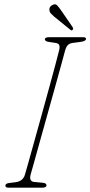

<svg xmlns="http://www.w3.org/2000/svg" viewBox="-20 -873 420 893"><path d="M122.5 -61.5Q118 -44 122.8 -36Q127.5 -28 137 -27L178.5 -23Q197 -21 196 -11Q196 -5 190 -2.5Q184 0 177 0H20Q5 0 5 -9.5Q5 -20 24 -22L52 -25.5Q87.5 -30 96 -61Q99.5 -72 110.8 -112.5Q122 -153 138.5 -211.8Q155 -270.5 173.2 -336.5Q191.5 -402.5 208.5 -464.5Q225.5 -526.5 238.2 -574.2Q251 -622 256 -643Q258.5 -654.5 255.5 -663Q252.5 -671.5 237.5 -673.5L207.5 -678Q188.5 -680.5 188.5 -690.5Q189 -700 209.5 -700H366Q380 -700 380 -692.5Q380 -682 357 -678.5L319 -673.5Q303.5 -671.5 295.8 -663.5Q288 -655.5 284 -642.5Q278.5 -621 265.2 -573.2Q252 -525.5 234.8 -463.2Q217.5 -401 199 -335Q180.5 -269 164.2 -210.5Q148 -152 136.8 -111.8Q125.5 -71.5 122.5 -61.5ZM263 -826.5 318 -746.5Q319.5 -744 320.2 -740.5Q321 -737 318 -734.5Q312.5 -729.5 308.5 -733.5L231 -796.5Q223 -803.5 216.8 -810.2Q210.5 -817 210 -825.5Q207.5 -843 227.5 -851.5Q238.5 -855.5 245.5 -848.2Q252.5 -841 263 -826.5Z"/></svg>

Font: Fraunces144ptSuperSoftThinItalic
Style: Italic
Weight: 100
Italic angle: -16°
Version: Version 1.000;[0bf87f6ff]